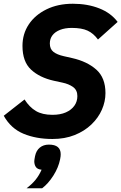

<svg xmlns="http://www.w3.org/2000/svg" viewBox="-25 -730 648 1025"><path d="M255 12Q168 12 100.5 -16Q33 -44 -5 -112L106 -199Q132 -158 166.5 -137.5Q201 -117 255 -117Q297 -117 326.5 -130Q356 -143 372 -165.5Q388 -188 388 -217Q388 -249 365 -265.5Q342 -282 308 -289L262 -299Q186 -316 140.5 -358.5Q95 -401 95 -485Q95 -549 128.5 -599.5Q162 -650 223 -680Q284 -710 364 -710Q442 -710 504.5 -685.5Q567 -661 603 -613L498 -519Q474 -552 442.5 -566.5Q411 -581 358 -581Q322 -581 295.5 -570.5Q269 -560 255 -541.5Q241 -523 241 -498Q241 -468 260.5 -453Q280 -438 316 -430L360 -420Q440 -402 489 -358.5Q538 -315 538 -233Q538 -188 519 -144.5Q500 -101 463 -65.5Q426 -30 373.5 -9Q321 12 255 12ZM236 42Q268 42 283.5 55Q299 68 299 93Q299 99 298.5 104Q298 109 296 120Q287 165 259.5 208Q232 251 200 275H117Q146 253 165 229.5Q184 206 197 176Q175 174 166.5 161.5Q158 149 158 131Q158 127 159 121Q160 115 162 104Q168 74 187.5 58Q207 42 236 42Z"/></svg>

Font: IBM Plex Sans
Style: Italic
Weight: 400
Italic angle: -11.31°
Designer: Mike Abbink, Paul van der Laan, Pieter van Rosmalen
Foundry: Bold Monday
Version: Version 3.201